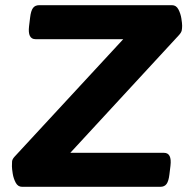

<svg xmlns="http://www.w3.org/2000/svg" viewBox="-20 -720 740 740"><path d="M65 0Q49 0 40.5 -16Q32 -32 29 -51Q26 -70 26 -79Q26 -89 26.5 -97.5Q27 -106 36 -116L455 -569H117Q86 -569 92 -619L96 -652Q99 -678 107 -689Q115 -700 131 -700H643Q659 -700 667.5 -684Q676 -668 679 -649Q682 -630 682 -621Q682 -611 680.5 -603Q679 -595 670 -585L251 -131H612Q643 -131 637 -81L633 -48Q630 -22 622 -11Q614 0 598 0Z"/></svg>

Font: Asap Expanded Expanded Regular
Style: Bold Italic
Weight: 700
Width: 7
Italic angle: -6°
Designer: Pablo Cosgaya
Foundry: Omnibus-Type
Version: Version 3.001; ttfautohint (v1.8.4.7-5d5b)